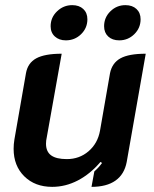

<svg xmlns="http://www.w3.org/2000/svg" viewBox="-20 -718 601 747"><path d="M473 -88Q464 -40 429.5 -15.5Q395 9 336 9L347 -51Q365 -67 377 -84L371 -88Q331 -41 283 -16Q235 9 183 9Q116 9 74.5 -32Q33 -73 33 -139Q33 -157 36 -175L81 -433Q88 -473 121 -491Q154 -509 220 -509L162 -184Q159 -171 159 -159Q159 -128 179 -113.5Q199 -99 240 -99Q289 -99 324.5 -129.5Q360 -160 369 -209L408 -433Q416 -473 448.5 -491Q481 -509 547 -509ZM177 -616Q177 -650 202 -674Q227 -698 261 -698Q288 -698 304 -683Q320 -668 320 -643Q320 -609 295.5 -585Q271 -561 236 -561Q210 -561 193.5 -576Q177 -591 177 -616ZM385 -616Q385 -650 409.5 -674Q434 -698 468 -698Q495 -698 511 -683Q527 -668 527 -643Q527 -609 502.5 -585Q478 -561 444 -561Q417 -561 401 -576Q385 -591 385 -616Z"/></svg>

Font: K2D
Style: Bold Italic
Weight: 700
Italic angle: -10°
Designer: Katatrad Aksorn Co.,Ltd.
Foundry: Cadson Demak Co.,Ltd.
Version: Version 1.000; ttfautohint (v1.6)